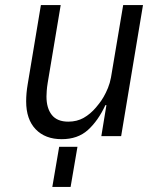

<svg xmlns="http://www.w3.org/2000/svg" viewBox="-20 -536 640 756"><path d="M223 12Q158 12 120.5 -27Q83 -66 83 -137Q83 -169 89 -204L141 -516H219L168 -211Q165 -193 164 -178.5Q163 -164 163 -156Q163 -110 184 -83.5Q205 -57 249 -57Q283 -57 309.5 -72Q336 -87 358 -113Q362 -118 370.5 -128.5Q379 -139 388 -154.5Q397 -170 405 -189.5Q413 -209 417 -231L465 -516H543L457 0H379L399 -122H395Q366 -60 326 -24Q286 12 223 12ZM213 42H285L258 200H186Z"/></svg>

Font: IBM Plex Mono
Style: Italic
Weight: 400
Italic angle: -9°
Monospace: yes
Designer: Mike Abbink, Paul van der Laan, Pieter van Rosmalen
Foundry: Bold Monday
Version: Version 2.3